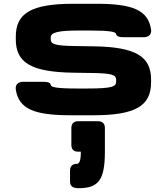

<svg xmlns="http://www.w3.org/2000/svg" viewBox="-20 -594 877 1009"><path d="M351.1 11.7H471.2C691.9 11.7 773.9 -37.6 773.9 -161.1V-175.3C773.9 -298.8 691.9 -347.2 471.2 -350.6L372.6 -352.1C265.1 -353.5 246.6 -362.8 246.6 -388.2V-397.5C246.6 -422.9 282.7 -433.6 395 -433.6H452.6C560.1 -433.6 587.9 -426.3 589.8 -416C592.3 -402.8 606 -398.4 630.4 -398.4H736.3C760.7 -398.4 777.8 -413.1 773.9 -439C758.3 -541.5 676.3 -574.2 485.8 -574.2H365.7C145 -574.2 63 -524.9 63 -401.4V-387.2C63 -263.7 145 -215.3 365.7 -211.9L464.4 -210.4C571.8 -209 590.3 -199.7 590.3 -174.3V-165C590.3 -139.6 571.8 -128.9 441.9 -128.9H384.3C276.9 -128.9 249 -136.2 247.1 -146.5C244.6 -160.2 231 -164.1 206.5 -164.1H100.6C76.2 -164.1 59.1 -149.4 63 -123.5C78.6 -21 160.6 11.7 351.1 11.7ZM392.1 395C495.6 395 531.2 355 531.2 203.1V78.6C531.2 55.7 518.6 43 495.6 43H390.6C367.7 43 355 55.7 355 78.6V167.5C355 190.9 367.7 203.1 390.6 203.1H404.8C404.8 249.5 397.5 267.1 383.8 267.1C360.4 267.1 348.1 279.8 348.1 302.7V359.4C348.1 382.8 360.4 395 392.1 395Z"/></svg>

Font: Gyrotrope Black
Style: Regular
Weight: 900
Designer: David Moles
Version: Version 1.003;Glyphs 3.3.1 (3343)